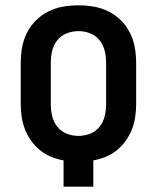

<svg xmlns="http://www.w3.org/2000/svg" viewBox="-20 -702 590 722"><path d="M219 0V-99Q195 -103 172 -112.5Q149 -122 130 -137.5Q111 -153 97 -173Q83 -193 74 -215.5Q65 -238 61.5 -262.5Q58 -287 58 -311V-465Q58 -494 63 -523Q68 -552 81 -578Q94 -604 115 -625Q136 -646 162 -659Q188 -672 217 -677Q246 -682 275 -682Q304 -682 333 -677Q362 -672 388 -659Q414 -646 435 -625Q456 -604 469 -578Q482 -552 487 -523Q492 -494 492 -465V-311Q492 -287 488.5 -262.5Q485 -238 476 -215.5Q467 -193 453 -173Q439 -153 420 -137.5Q401 -122 378 -112.5Q355 -103 331 -99V0ZM275 -191Q298 -191 319.5 -199.5Q341 -208 355 -226Q369 -244 374 -266Q379 -288 379 -311V-465Q379 -488 374 -510Q369 -532 355 -550Q341 -568 319.5 -576.5Q298 -585 275 -585Q252 -585 230.5 -576.5Q209 -568 195 -550Q181 -532 176 -510Q171 -488 171 -465V-311Q171 -288 176 -266Q181 -244 195 -226Q209 -208 230.5 -199.5Q252 -191 275 -191Z"/></svg>

Font: Lode Term
Style: Bold
Weight: 700
Monospace: yes
Designer: Belleve Invis
Foundry: Belleve Invis
Version: Version 29.2.0